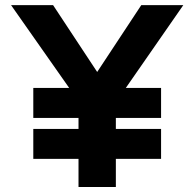

<svg xmlns="http://www.w3.org/2000/svg" viewBox="-20 -743 772 763"><path d="M112.3 -111.8V-230.5H292V-274.4H112.3V-393.6H254.9L23.9 -722.7H190.9L366.2 -457L541.5 -722.7H708.5L480 -393.6H620.1V-274.4H440.4V-230.5H620.1V-111.8H440.4V0H292V-111.8Z"/></svg>

Font: Giphurs
Style: Bold
Weight: 700
Version: Version 0.920; ttfautohint (v1.8.4.7-5d5b)